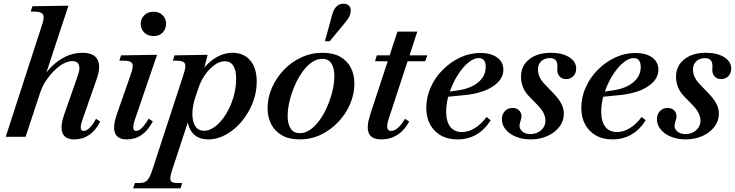

<svg xmlns="http://www.w3.org/2000/svg" viewBox="-20 -744 3996 1044"><path d="M384 14Q334 14 320 -20.5Q306 -55 329 -121L405 -339Q417 -373 408.5 -392.5Q400 -412 373 -412Q351 -412 325 -398Q299 -384 274.5 -359.5Q250 -335 230 -305Q210 -275 199 -242L119 0H11L209 -610Q223 -650 213.5 -665.5Q204 -681 167 -681H147L156 -710L352 -713L206 -270L187 -274Q213 -331 251 -372Q289 -413 334 -435Q379 -457 428 -457Q490 -457 510 -420.5Q530 -384 506 -315L428 -92Q407 -32 435 -32Q450 -32 468 -49.5Q486 -67 502 -98L525 -83Q475 14 384 14Z M670 14Q619 14 605.5 -20.5Q592 -55 615 -122L692 -342Q707 -383 699 -398.5Q691 -414 654 -414H629L638 -443L834 -446L714 -95Q693 -32 720 -32Q735 -32 753 -50Q771 -68 788 -99L811 -84Q760 14 670 14ZM815 -548Q783 -548 764 -567.5Q745 -587 745 -615Q745 -641 764 -660.5Q783 -680 815 -680Q847 -680 865 -660.5Q883 -641 883 -615Q883 -587 865 -567.5Q847 -548 815 -548Z M704 280 714 251H740Q766 251 780 237Q794 223 806 187L979 -342Q993 -384 985 -399Q977 -414 941 -414H920L929 -443L1109 -446L1081 -337L1056 -325Q1092 -389 1142 -423Q1192 -457 1244 -457Q1306 -457 1341 -415Q1376 -373 1376 -300Q1376 -241 1354 -185Q1332 -129 1294.5 -84Q1257 -39 1209.5 -12.5Q1162 14 1113 14Q1047 14 1018 -33.5Q989 -81 1000 -155L1020 -136L914 187Q902 225 908 238Q914 251 943 251H970L962 280ZM1091 -33Q1121 -33 1152 -57.5Q1183 -82 1208.5 -123Q1234 -164 1249 -214.5Q1264 -265 1264 -316Q1264 -362 1248.5 -386.5Q1233 -411 1202 -411Q1175 -411 1147.5 -391.5Q1120 -372 1096.5 -339.5Q1073 -307 1059 -265L1044 -221Q1026 -168 1026 -125Q1026 -82 1042 -57.5Q1058 -33 1091 -33Z M1609 14Q1552 14 1513.5 -8Q1475 -30 1455 -68Q1435 -106 1435 -155Q1435 -212 1458 -265.5Q1481 -319 1522 -362.5Q1563 -406 1617.5 -431.5Q1672 -457 1734 -457Q1791 -457 1829.5 -435.5Q1868 -414 1887.5 -376Q1907 -338 1907 -289Q1907 -233 1884 -179Q1861 -125 1820 -81.5Q1779 -38 1725.5 -12Q1672 14 1609 14ZM1610 -20Q1641 -20 1668.5 -40Q1696 -60 1719.5 -93Q1743 -126 1760.5 -167Q1778 -208 1788 -250.5Q1798 -293 1798 -331Q1798 -372 1782.5 -398Q1767 -424 1732 -424Q1701 -424 1673.5 -404Q1646 -384 1622.5 -350.5Q1599 -317 1581.5 -276Q1564 -235 1554 -192Q1544 -149 1544 -112Q1544 -72 1560 -46Q1576 -20 1610 -20ZM1747 -520 1787 -667Q1795 -695 1810.5 -709.5Q1826 -724 1848 -724Q1866 -724 1877.5 -713Q1889 -702 1887 -684Q1887 -673 1881.5 -659Q1876 -645 1859 -624L1773 -520Z M2054 14Q2000 14 1985.5 -19.5Q1971 -53 1993 -121L2141 -572H2249L2092 -93Q2073 -32 2107 -32Q2124 -32 2144 -49Q2164 -66 2182 -98L2205 -83Q2180 -36 2141 -11Q2102 14 2054 14ZM2019 -411 2029 -443H2125L2114 -411ZM2164 -411 2177 -443H2303L2292 -411Z M2468 14Q2390 14 2344 -33Q2298 -80 2298 -158Q2298 -216 2322 -269.5Q2346 -323 2388 -365Q2430 -407 2482.5 -431.5Q2535 -456 2592 -456Q2649 -456 2683 -431.5Q2717 -407 2717 -365Q2717 -311 2658.5 -273Q2600 -235 2498 -226L2395 -216L2398 -242L2472 -253Q2541 -263 2581 -297Q2621 -331 2621 -380Q2621 -428 2583 -428Q2554 -428 2523 -401Q2492 -374 2465.5 -330.5Q2439 -287 2422.5 -236Q2406 -185 2406 -137Q2406 -84 2428 -55Q2450 -26 2492 -26Q2527 -26 2561.5 -47Q2596 -68 2626 -108L2648 -90Q2616 -39 2570.5 -12.5Q2525 14 2468 14Z M2865 14Q2821 14 2785.5 -0.5Q2750 -15 2729.5 -40Q2709 -65 2709 -95Q2709 -122 2725 -139.5Q2741 -157 2767 -157Q2794 -157 2807.5 -138Q2821 -119 2812 -92L2808 -78Q2799 -52 2815.5 -33.5Q2832 -15 2864 -15Q2899 -15 2922.5 -36Q2946 -57 2946 -88Q2946 -129 2902 -174L2857 -220Q2813 -265 2813 -327Q2813 -386 2857.5 -421.5Q2902 -457 2976 -457Q3037 -457 3075 -433Q3113 -409 3113 -371Q3113 -346 3097.5 -330Q3082 -314 3058 -314Q3036 -314 3023 -328Q3010 -342 3010 -364L3011 -385Q3011 -428 2970 -428Q2941 -428 2923 -411Q2905 -394 2905 -366Q2905 -324 2942 -286L2990 -236Q3019 -206 3032.5 -179.5Q3046 -153 3046 -126Q3046 -87 3022 -55Q2998 -23 2956.5 -4.5Q2915 14 2865 14Z M3311 14Q3233 14 3187 -33Q3141 -80 3141 -158Q3141 -216 3165 -269.5Q3189 -323 3231 -365Q3273 -407 3325.5 -431.5Q3378 -456 3435 -456Q3492 -456 3526 -431.5Q3560 -407 3560 -365Q3560 -311 3501.5 -273Q3443 -235 3341 -226L3238 -216L3241 -242L3315 -253Q3384 -263 3424 -297Q3464 -331 3464 -380Q3464 -428 3426 -428Q3397 -428 3366 -401Q3335 -374 3308.5 -330.5Q3282 -287 3265.5 -236Q3249 -185 3249 -137Q3249 -84 3271 -55Q3293 -26 3335 -26Q3370 -26 3404.5 -47Q3439 -68 3469 -108L3491 -90Q3459 -39 3413.5 -12.5Q3368 14 3311 14Z M3708 14Q3664 14 3628.5 -0.5Q3593 -15 3572.5 -40Q3552 -65 3552 -95Q3552 -122 3568 -139.5Q3584 -157 3610 -157Q3637 -157 3650.5 -138Q3664 -119 3655 -92L3651 -78Q3642 -52 3658.5 -33.5Q3675 -15 3707 -15Q3742 -15 3765.5 -36Q3789 -57 3789 -88Q3789 -129 3745 -174L3700 -220Q3656 -265 3656 -327Q3656 -386 3700.5 -421.5Q3745 -457 3819 -457Q3880 -457 3918 -433Q3956 -409 3956 -371Q3956 -346 3940.5 -330Q3925 -314 3901 -314Q3879 -314 3866 -328Q3853 -342 3853 -364L3854 -385Q3854 -428 3813 -428Q3784 -428 3766 -411Q3748 -394 3748 -366Q3748 -324 3785 -286L3833 -236Q3862 -206 3875.5 -179.5Q3889 -153 3889 -126Q3889 -87 3865 -55Q3841 -23 3799.5 -4.5Q3758 14 3708 14Z"/></svg>

Font: Baskervville SemiBold
Style: Italic
Weight: 600
Italic angle: -18°
Version: Version 1.100